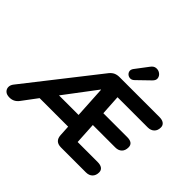

<svg xmlns="http://www.w3.org/2000/svg" viewBox="-249 -1215 1485 1485"><g transform="rotate(45 493.0 -473.0)"><path d="M29 9Q-3 9 -19 -6.5Q-35 -22 -35 -43.5Q-35 -65 -19 -85L437 -666Q454 -687 473.5 -696Q493 -705 519 -705H956Q987 -705 1004 -692Q1021 -679 1021 -656Q1021 -622 1001 -603Q981 -584 948 -584H618L628 -419H889Q953 -419 953 -370Q953 -335 933.5 -316Q914 -297 881 -297H635L645 -121H864Q895 -121 912 -108.5Q929 -96 929 -72Q929 -39 909.5 -19.5Q890 0 856 0H584Q518 0 514 -65L509 -153H197L105 -30Q76 9 29 9ZM485 -535 288 -274H502L487 -535ZM619 -772Q603 -756 586 -756Q569 -756 556.5 -766Q544 -776 541 -791.5Q538 -807 550 -824L628 -927Q646 -953 670 -955Q694 -957 712.5 -943.5Q731 -930 734.5 -908.5Q738 -887 716 -866Z"/></g></svg>

Font: Nunito ExtraBold
Style: Italic
Weight: 800
Italic angle: -9°
Designer: Vernon Adams
Foundry: Vernon Adams
Version: Version 3.601; ttfautohint (v1.8.2.53-6de2)